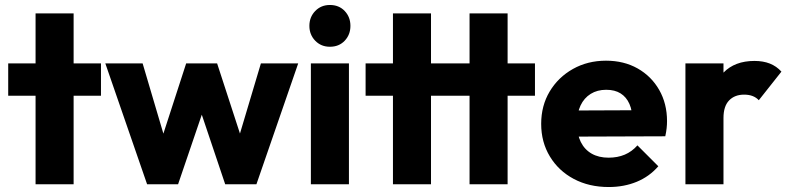

<svg xmlns="http://www.w3.org/2000/svg" viewBox="-20 -741 3166 772"><path d="M123 0V-687H276V0ZM13 -356V-486H386V-356Z M571.5 0 403.5 -486H553.5L658 -132.5L613.5 -131.5L728.5 -486H853L968.5 -131.5L923.5 -132.5L1029 -486H1179L1011 0H885.5L772.5 -336H810.5L696 0Z M1230 0V-486H1383V0ZM1306.5 -553Q1271 -553 1247.5 -577.2Q1224 -601.5 1224 -637Q1224 -672.5 1247.5 -696.8Q1271 -721 1306.5 -721Q1343 -721 1366 -696.8Q1389 -672.5 1389 -637Q1389 -601.5 1366 -577.2Q1343 -553 1306.5 -553Z M1560 0V-687H1713V0ZM1450 -356V-486H2131V-356ZM1868 0V-687H2021V0Z M2427.5 11Q2348.5 11 2287.2 -21.5Q2226 -54 2191 -111.8Q2156 -169.5 2156 -243Q2156 -316 2190.2 -373.2Q2224.5 -430.5 2283.8 -463.8Q2343 -497 2416.5 -497Q2488.5 -497 2543.8 -465.8Q2599 -434.5 2630.5 -379.5Q2662 -324.5 2662 -254Q2662 -240.5 2660.5 -226Q2659 -211.5 2655 -193L2236 -191.5V-296.5L2590 -298L2524 -253.5Q2523 -295.5 2510.8 -323.2Q2498.5 -351 2475.2 -365.5Q2452 -380 2417.5 -380Q2381.5 -380 2355 -363.5Q2328.5 -347 2314.2 -316.8Q2300 -286.5 2300 -244Q2300 -201 2315.2 -170.2Q2330.5 -139.5 2359 -123.2Q2387.5 -107 2427 -107Q2463 -107 2492 -119.2Q2521 -131.5 2543 -156.5L2627 -72.5Q2591 -31 2540 -10Q2489 11 2427.5 11Z M2736 0V-486H2889V0ZM2889 -266.5 2824.5 -316.5Q2843.5 -402 2889 -449Q2934.5 -496 3013.5 -496Q3048.5 -496 3075.2 -485.5Q3102 -475 3122 -453L3031 -338Q3021 -349 3006.2 -354.8Q2991.4 -360.5 2972 -360.5Q2934 -360.5 2911.5 -337.1Q2889 -313.8 2889 -266.5Z"/></svg>

Font: Outfit Thin
Style: Regular
Weight: 100
Designer: Rodrigo Fuenzalida
Foundry: fragTYPE
Version: Version 1.000